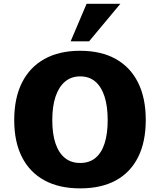

<svg xmlns="http://www.w3.org/2000/svg" viewBox="-20 -992 852 1022"><path d="M406.7 10.7Q295.4 10.7 217 -31.7Q138.7 -74.2 97.2 -155.3Q55.7 -236.3 55.7 -353Q55.7 -469.7 96.9 -552Q138.2 -634.3 216.6 -678Q294.9 -721.7 406.2 -721.7Q518.1 -721.7 596.2 -678Q674.3 -634.3 715.1 -552Q755.9 -469.7 755.9 -354Q755.9 -236.8 715.1 -155.5Q674.3 -74.2 596.7 -31.7Q519 10.7 406.7 10.7ZM406.7 -124.5Q455.1 -124.5 487.5 -150.9Q520 -177.2 536.6 -228.3Q553.2 -279.3 553.2 -352.5Q553.2 -425.8 536.6 -477.8Q520 -529.8 487.5 -557.6Q455.1 -585.4 406.7 -585.4Q359.4 -585.4 326.2 -557.6Q293 -529.8 275.6 -477.8Q258.3 -425.8 258.3 -352.5Q258.3 -278.8 275.6 -228Q293 -177.2 325.9 -150.9Q358.9 -124.5 406.7 -124.5ZM356 -772 440.9 -971.7H620.6L454.1 -772Z"/></svg>

Font: Comme ExtraBold
Style: Regular
Weight: 800
Version: Version 1.000;gftools[0.9.27]